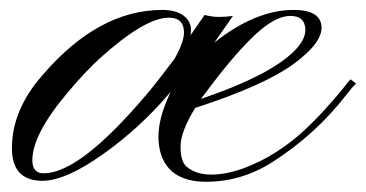

<svg xmlns="http://www.w3.org/2000/svg" viewBox="-20 -354 719 377"><path d="M341.3 -290Q341.3 -319.3 311.5 -319.3Q264.6 -319.3 175.8 -239.3Q145.5 -211.4 111.3 -170.4Q43.5 -89.8 43.5 -39.1Q43.5 -13.7 65.9 -13.7Q136.2 -13.7 266.1 -166.5Q284.7 -188.5 297.9 -206.1L322.8 -238.8Q341.3 -271.5 341.3 -290ZM579.6 -295.4Q579.1 -322.8 549.8 -322.8Q520.5 -322.3 482.4 -287.1Q444.3 -252 394 -185.5L374.5 -159.7Q522 -210 565.4 -262.2Q579.6 -279.3 579.6 -295.4ZM63.5 1Q3.4 1 3.4 -63Q3.4 -138.2 63.5 -206.5Q173.3 -334.5 298.8 -334.5Q324.7 -334.5 339.8 -323.7Q355 -313 355 -294.4Q355 -289.6 354 -284.7Q376.5 -317.4 381.8 -324.7Q395.5 -320.8 410.2 -320.8Q424.8 -320.8 437.5 -322.8L400.9 -270.5Q481.9 -334.5 556.6 -334.5Q608.9 -334.5 611.3 -302.2Q613.8 -270 555.2 -227.5Q497.1 -185.5 363.3 -142.1Q334.5 -95.2 334.5 -66.4Q334.5 -37.6 345.7 -27.3Q364.3 -11.2 394.5 -11.2Q424.8 -11.2 459 -23.9Q493.2 -36.6 523.4 -56.2Q553.7 -75.7 578.1 -98.6Q602.5 -121.6 621.1 -142.6Q639.6 -163.1 652.3 -178.7Q664.1 -194.3 668.5 -198.2L679.2 -189.9Q672.9 -184.6 660.2 -168Q599.1 -89.4 514.6 -35.6Q454.1 2.9 384.8 2.9Q315.4 2.9 296.9 -48.8Q279.3 -100.6 315.4 -173.8Q254.9 -102.5 181.6 -50.8Q108.4 1 63.5 1Z"/></svg>

Font: PinyonScript
Style: Regular
Weight: 400
Designer: Nicole Fally
Foundry: Nicole Fally
Version: Version 1.005